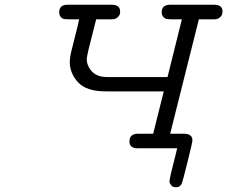

<svg xmlns="http://www.w3.org/2000/svg" viewBox="-20 -631 967 817"><path d="M231.9 -578.1Q231.9 -611.3 268.1 -610.8H455.1Q491.2 -610.8 491.2 -582Q491.2 -576.2 489.5 -570.1Q487.8 -564 479.5 -556.4Q471.2 -548.8 456.1 -548.8H389.2Q349.1 -395 349.1 -380.9Q349.1 -351.1 371.1 -327.1Q393.1 -303.2 435.1 -303.2H692.9L753.9 -548.8H710Q689.9 -548.8 684.1 -551.8Q668 -560.5 668 -578.1Q668 -611.3 705.1 -610.8H891.1Q927.2 -610.8 926.8 -582Q926.8 -576.2 924.8 -569.6Q922.9 -563 914.3 -555.9Q905.8 -548.8 892.1 -548.8H826.2L704.1 -62H762.2Q799.3 -62 798.8 -33.2Q798.8 -25.4 777.8 58.8Q756.8 143.1 753.9 148.9Q747.1 166 729 166Q714.8 166 708 157Q701.2 147.9 701.2 141.1Q701.2 133.3 709.5 98.1Q717.8 63 726.1 32.2L733.9 0H566.9Q530.8 0 530.8 -28.8Q530.8 -61 565.9 -62H631.8L676.8 -242.2H430.2Q348.1 -242.2 312.5 -280.5Q276.9 -318.8 276.9 -368.2Q276.9 -384.3 282.5 -408.7Q288.1 -433.1 299.6 -477.1Q311 -521 316.9 -548.8H273.9Q252.9 -548.8 247.1 -551.8Q231.9 -560.1 231.9 -578.1Z"/></svg>

Font: CMU Typewriter Text Variable Width
Style: Italic
Weight: 500
Italic angle: -14.04°
Version: Version 0.7.0